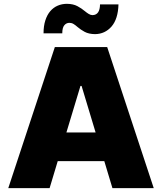

<svg xmlns="http://www.w3.org/2000/svg" viewBox="-20 -970 835 990"><path d="M772.7 0H559.7L517.8 -139.2H277.7L235.8 0H22.7L262.8 -727.3H532.7ZM470.2 -794Q437.9 -794.4 416.5 -805.8Q395.2 -817.5 380 -830.6Q369.3 -840.2 359.4 -846.2Q349.4 -852.3 338.1 -852.3Q322.1 -852.3 311.6 -839.7Q301.1 -827.1 301.1 -798.3H204.5Q204.5 -836.3 213.8 -864.9Q223 -893.5 239.3 -912.5Q255.7 -931.5 277.7 -940.9Q299.7 -950.3 325.3 -950.3Q357.6 -949.9 379.3 -938.2Q401.6 -926.1 416.9 -913Q427.6 -904.1 437.5 -898.1Q447.4 -892 457.4 -892Q495 -893.1 495.7 -947.4H590.9Q588.8 -872.2 555 -833.1Q521.3 -794.7 470.2 -794ZM473 -286.9 400.6 -527H394.9L322.4 -286.9Z"/></svg>

Font: Linik Sans Black
Style: Regular
Weight: 900
Designer: Fonts by Rasmus Andersson / Changes by Cristiano Sobral with parts from Marc Monis
Foundry: rsms
Version: Version 3.020; ttfautohint (v1.6)